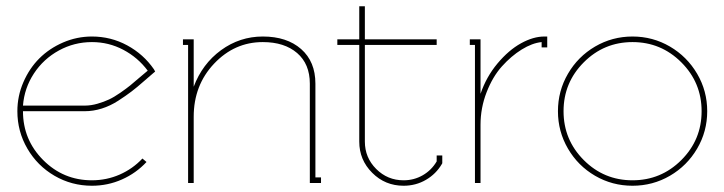

<svg xmlns="http://www.w3.org/2000/svg" viewBox="-20 -591 2338 620"><path d="M36.1 -231.9Q36.1 -280.8 55.4 -325.4Q74.7 -370.1 106.9 -402.3Q139.2 -434.6 183.8 -453.9Q228.5 -473.1 276.9 -473.1Q337.9 -473.1 390.6 -444.6Q443.4 -416 477.1 -367.2L481 -359.9L475.1 -355Q468.3 -349.6 445.1 -329.1Q421.9 -308.6 404.5 -295.4Q387.2 -282.2 361.6 -265.6Q335.9 -249 308.6 -240.5Q281.2 -231.9 253.9 -231.9H54.2Q54.2 -139.6 119.4 -74.2Q184.6 -8.8 276.9 -8.8Q324.2 -8.8 366.5 -27.3Q408.7 -45.9 439.9 -79.1L453.1 -67.9Q419.4 -31.7 373.8 -11.5Q328.1 8.8 276.9 8.8Q211.4 8.8 156 -23.4Q100.6 -55.7 68.4 -111.1Q36.1 -166.5 36.1 -231.9ZM54.2 -250H253.9Q273.9 -250 294.9 -256.1Q315.9 -262.2 332 -269.8Q348.1 -277.3 368.9 -291.7Q389.6 -306.2 400.6 -315.2Q411.6 -324.2 431.2 -341.1Q450.7 -357.9 457 -362.8Q425.3 -405.3 378.2 -430.2Q331.1 -455.1 276.9 -455.1Q219.7 -455.1 170.2 -428Q120.6 -400.9 89.6 -353.8Q58.6 -306.6 54.2 -250Z M828.6 -473.1Q906.2 -473.1 952.4 -432.6Q998.5 -392.1 998.5 -320.8V-18.1H1016.6V0H980.5V-320.8Q980.5 -384.3 939.5 -419.7Q898.4 -455.1 828.6 -455.1Q737.3 -455.1 671.4 -385.5Q605.5 -315.9 605.5 -213.9V0H587.4V-445.8H570.8V-463.9H605.5V-311Q633.3 -384.8 693.8 -429Q754.4 -473.1 828.6 -473.1Z M1158.2 -133.8Q1158.2 -82 1194.8 -45.4Q1231.4 -8.8 1283.2 -8.8Q1316.9 -8.8 1345.2 -25.1Q1373.5 -41.5 1390.1 -69.8V-88.9H1408.2V-64L1407.2 -62Q1388.2 -29.3 1355.5 -10.3Q1322.8 8.8 1283.2 8.8Q1223.6 8.8 1181.9 -33Q1140.1 -74.7 1140.1 -133.8V-445.8H1069.3V-463.9H1140.1V-570.8H1158.2V-463.9H1390.1V-445.8H1158.2Z M1737.8 -473.1H1747.1V-438H1729V-455.1Q1698.7 -452.1 1664.8 -431.2Q1630.9 -410.2 1600.8 -376.7Q1570.8 -343.3 1551.3 -293Q1531.7 -242.7 1531.7 -188V0H1513.7V-445.8H1497.1V-463.9H1531.7V-288.1Q1550.3 -342.8 1586.4 -386Q1622.6 -429.2 1662.4 -451.2Q1702.1 -473.1 1737.8 -473.1Z M1865 -389.6Q1799.8 -324.2 1799.8 -231.9Q1799.8 -139.6 1865 -74.2Q1930.2 -8.8 2022.5 -8.8Q2114.7 -8.8 2180.2 -74.2Q2245.6 -139.6 2245.6 -231.9Q2245.6 -324.2 2180.2 -389.6Q2114.7 -455.1 2022.5 -455.1Q1930.2 -455.1 1865 -389.6ZM1901.6 -440.7Q1957 -473.1 2022.5 -473.1Q2087.9 -473.1 2143.3 -440.7Q2198.7 -408.2 2231.2 -352.8Q2263.7 -297.4 2263.7 -231.9Q2263.7 -166.5 2231.2 -111.1Q2198.7 -55.7 2143.3 -23.4Q2087.9 8.8 2022.5 8.8Q1957 8.8 1901.6 -23.4Q1846.2 -55.7 1814 -111.1Q1781.7 -166.5 1781.7 -231.9Q1781.7 -297.4 1814 -352.8Q1846.2 -408.2 1901.6 -440.7Z"/></svg>

Font: Rawengulk
Style: Light
Weight: 300
Version: Version 0.92